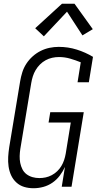

<svg xmlns="http://www.w3.org/2000/svg" viewBox="-20 -992 515 1020"><path d="M158 8Q132 8 108.5 1Q85 -6 67 -22.5Q49 -39 39 -61Q29 -83 25.5 -108Q22 -133 23.5 -158.5Q25 -184 29 -210L87 -560Q91 -584 98.5 -608Q106 -632 120 -653.5Q134 -675 153.5 -692.5Q173 -710 196 -721.5Q219 -733 243.5 -738Q268 -743 292 -743Q342 -743 388 -728.5Q434 -714 474 -690L452 -555H392L409 -661Q382 -672 353 -680.5Q324 -689 293 -689Q275 -689 257 -685Q239 -681 222.5 -672Q206 -663 192.5 -649.5Q179 -636 169.5 -620Q160 -604 154.5 -586.5Q149 -569 146 -551L88 -201Q85 -182 84.5 -163Q84 -144 87.5 -126.5Q91 -109 99 -93Q107 -77 121 -66.5Q135 -56 152.5 -51Q170 -46 189 -46Q206 -46 222.5 -49.5Q239 -53 255 -61.5Q271 -70 284 -82.5Q297 -95 306 -110Q315 -125 320.5 -141.5Q326 -158 329 -175L356 -341H238L247 -396H425L360 0H308L325 -105Q314 -81 297.5 -59Q281 -37 258.5 -21.5Q236 -6 210 1Q184 8 158 8ZM213 -799 167 -842 309 -972H376L473 -837L418 -804L336 -930Z"/></svg>

Font: Iosevka QP Light
Style: Italic
Weight: 300
Italic angle: -9°
Designer: Belleve Invis
Foundry: Belleve Invis
Version: Version 20.0.0; ttfautohint (v1.8.4)